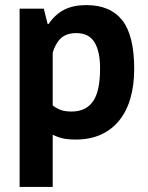

<svg xmlns="http://www.w3.org/2000/svg" viewBox="-20 -534 580 754"><path d="M57 -500H152L167 -440H171Q197 -478 232.5 -496Q268 -514 319 -514Q413 -514 460 -454.5Q507 -395 507 -263Q507 -199 492 -147.5Q477 -96 447.5 -60Q418 -24 375.5 -5Q333 14 278 14Q247 14 227 9.5Q207 5 187 -5V200H57ZM280 -404Q242 -404 220.5 -385Q199 -366 187 -328V-120Q201 -109 217.5 -102.5Q234 -96 261 -96Q317 -96 345 -135.5Q373 -175 373 -266Q373 -332 351 -368Q329 -404 280 -404Z"/></svg>

Font: PT Sans
Style: Bold
Weight: 700
Version: Version 2.003W OFL; ttfautohint (v1.6)